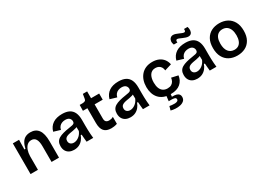

<svg xmlns="http://www.w3.org/2000/svg" viewBox="-7 -1663 3906 2833"><g transform="rotate(-30 1946.0 -246.5)"><path d="M69 0V-317V-523H175L172 -360H190Q203 -419 226.5 -458.5Q250 -498 286.5 -517Q323 -536 373 -536Q462 -536 508 -473Q554 -410 554 -279V0H427V-266Q427 -350 402 -389.5Q377 -429 328 -429Q285 -429 256 -402.5Q227 -376 211.5 -331.5Q196 -287 195 -233V0Z M807 13Q764 13 730 -3.5Q696 -20 676.5 -53Q657 -86 657 -135Q657 -176 672.5 -205Q688 -234 719 -252.5Q750 -271 796 -283.5Q842 -296 903 -305Q937 -310 959 -315Q981 -320 991 -330.5Q1001 -341 1001 -362Q1001 -393 979 -415Q957 -437 909 -437Q881 -437 854.5 -427Q828 -417 809 -395.5Q790 -374 783 -340L670 -374Q681 -414 702 -444Q723 -474 754 -495Q785 -516 825 -526Q865 -536 913 -536Q985 -536 1032 -512Q1079 -488 1102.5 -438.5Q1126 -389 1126 -312V-214Q1126 -180 1127 -143.5Q1128 -107 1130.5 -70.5Q1133 -34 1137 0H1024Q1021 -28 1018 -60.5Q1015 -93 1013 -127H997Q984 -89 958 -56.5Q932 -24 894.5 -5.5Q857 13 807 13ZM857 -81Q877 -81 897.5 -88Q918 -95 938 -109Q958 -123 975 -144Q992 -165 1004 -194L1002 -280L1026 -276Q1009 -262 984.5 -254Q960 -246 932.5 -241.5Q905 -237 877.5 -232Q850 -227 828 -218.5Q806 -210 793 -194.5Q780 -179 780 -152Q780 -118 801.5 -99.5Q823 -81 857 -81Z M1442 12Q1359 12 1320 -32.5Q1281 -77 1281 -171V-422H1205L1207 -521H1256Q1286 -522 1300 -531.5Q1314 -541 1317 -566L1329 -639H1402V-523H1540V-418H1402V-176Q1402 -139 1419.5 -122Q1437 -105 1472 -105Q1490 -105 1508.5 -109.5Q1527 -114 1543 -125V-5Q1513 5 1487.5 8.5Q1462 12 1442 12Z M1767 13Q1724 13 1690 -3.5Q1656 -20 1636.5 -53Q1617 -86 1617 -135Q1617 -176 1632.5 -205Q1648 -234 1679 -252.5Q1710 -271 1756 -283.5Q1802 -296 1863 -305Q1897 -310 1919 -315Q1941 -320 1951 -330.5Q1961 -341 1961 -362Q1961 -393 1939 -415Q1917 -437 1869 -437Q1841 -437 1814.5 -427Q1788 -417 1769 -395.5Q1750 -374 1743 -340L1630 -374Q1641 -414 1662 -444Q1683 -474 1714 -495Q1745 -516 1785 -526Q1825 -536 1873 -536Q1945 -536 1992 -512Q2039 -488 2062.5 -438.5Q2086 -389 2086 -312V-214Q2086 -180 2087 -143.5Q2088 -107 2090.5 -70.5Q2093 -34 2097 0H1984Q1981 -28 1978 -60.5Q1975 -93 1973 -127H1957Q1944 -89 1918 -56.5Q1892 -24 1854.5 -5.5Q1817 13 1767 13ZM1817 -81Q1837 -81 1857.5 -88Q1878 -95 1898 -109Q1918 -123 1935 -144Q1952 -165 1964 -194L1962 -280L1986 -276Q1969 -262 1944.5 -254Q1920 -246 1892.5 -241.5Q1865 -237 1837.5 -232Q1810 -227 1788 -218.5Q1766 -210 1753 -194.5Q1740 -179 1740 -152Q1740 -118 1761.5 -99.5Q1783 -81 1817 -81Z M2454 13Q2386 13 2336.5 -7Q2287 -27 2254.5 -63.5Q2222 -100 2206 -149Q2190 -198 2190 -255Q2190 -316 2206.5 -366.5Q2223 -417 2256 -455.5Q2289 -494 2337.5 -515Q2386 -536 2449 -536Q2512 -536 2559 -514.5Q2606 -493 2634.5 -455.5Q2663 -418 2673 -367L2555 -331Q2553 -362 2539 -385.5Q2525 -409 2501 -422Q2477 -435 2444 -435Q2413 -435 2389.5 -423Q2366 -411 2350 -387.5Q2334 -364 2326 -332Q2318 -300 2318 -260Q2318 -204 2333 -165Q2348 -126 2378.5 -104.5Q2409 -83 2455 -83Q2496 -83 2521.5 -99Q2547 -115 2560 -140Q2573 -165 2576 -195L2688 -170Q2683 -130 2666 -96.5Q2649 -63 2620 -38Q2591 -13 2549.5 0Q2508 13 2454 13ZM2327 221 2345 155Q2361 158 2386 161Q2411 164 2435.5 163Q2460 162 2477 153Q2494 144 2494 125Q2494 118 2491.5 110.5Q2489 103 2477.5 97.5Q2466 92 2441.5 89.5Q2417 87 2372 89L2383 -6H2452L2446 55Q2492 53 2520.5 61.5Q2549 70 2563 87Q2577 104 2577 131Q2577 173 2551 196Q2525 219 2485.5 227.5Q2446 236 2403.5 233.5Q2361 231 2327 221Z M2906 13Q2863 13 2829 -3.5Q2795 -20 2775.5 -53Q2756 -86 2756 -135Q2756 -176 2771.5 -205Q2787 -234 2818 -252.5Q2849 -271 2895 -283.5Q2941 -296 3002 -305Q3036 -310 3058 -315Q3080 -320 3090 -330.5Q3100 -341 3100 -362Q3100 -393 3078 -415Q3056 -437 3008 -437Q2980 -437 2953.5 -427Q2927 -417 2908 -395.5Q2889 -374 2882 -340L2769 -374Q2780 -414 2801 -444Q2822 -474 2853 -495Q2884 -516 2924 -526Q2964 -536 3012 -536Q3084 -536 3131 -512Q3178 -488 3201.5 -438.5Q3225 -389 3225 -312V-214Q3225 -180 3226 -143.5Q3227 -107 3229.5 -70.5Q3232 -34 3236 0H3123Q3120 -28 3117 -60.5Q3114 -93 3112 -127H3096Q3083 -89 3057 -56.5Q3031 -24 2993.5 -5.5Q2956 13 2906 13ZM2956 -81Q2976 -81 2996.5 -88Q3017 -95 3037 -109Q3057 -123 3074 -144Q3091 -165 3103 -194L3101 -280L3125 -276Q3108 -262 3083.5 -254Q3059 -246 3031.5 -241.5Q3004 -237 2976.5 -232Q2949 -227 2927 -218.5Q2905 -210 2892 -194.5Q2879 -179 2879 -152Q2879 -118 2900.5 -99.5Q2922 -81 2956 -81ZM3102 -592Q3082 -592 3058.5 -600Q3035 -608 3012 -618Q2989 -628 2970 -636Q2951 -644 2938 -644Q2922 -644 2917.5 -631Q2913 -618 2916 -598H2855Q2841 -633 2845 -662Q2849 -691 2868 -709Q2887 -727 2916 -727Q2936 -727 2959 -719Q2982 -711 3004.5 -701Q3027 -691 3046 -683.5Q3065 -676 3077 -676Q3094 -676 3098.5 -691Q3103 -706 3100 -722H3161Q3172 -689 3169.5 -659Q3167 -629 3150.5 -610.5Q3134 -592 3102 -592Z M3590 13Q3513 13 3454 -18.5Q3395 -50 3362 -111.5Q3329 -173 3329 -263Q3329 -355 3363 -415.5Q3397 -476 3456 -506Q3515 -536 3589 -536Q3666 -536 3725 -505Q3784 -474 3818 -412.5Q3852 -351 3852 -260Q3852 -168 3817.5 -107Q3783 -46 3724 -16.5Q3665 13 3590 13ZM3595 -83Q3636 -83 3665 -102.5Q3694 -122 3709.5 -161Q3725 -200 3725 -254Q3725 -311 3709 -351.5Q3693 -392 3662 -414Q3631 -436 3586 -436Q3546 -436 3516.5 -416.5Q3487 -397 3471.5 -359Q3456 -321 3456 -265Q3456 -177 3493 -130Q3530 -83 3595 -83Z"/></g></svg>

Font: Bricolage Grotesque 18pt SemiBold
Style: Regular
Weight: 600
Version: Version 1.001;gftools[0.9.33.dev8+g029e19f]